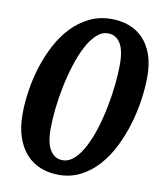

<svg xmlns="http://www.w3.org/2000/svg" viewBox="-83 -792 730 869"><g transform="rotate(10 282.0 -357.0)"><path d="M37.1 -231Q37.1 -282.7 45.7 -339.4Q54.2 -396 71.5 -450.9Q88.9 -505.9 115.2 -555.7Q141.6 -605.5 177.5 -643.1Q213.4 -680.7 258.8 -702.9Q304.2 -725.1 359.9 -725.1Q402.8 -725.1 439.9 -711.7Q477.1 -698.2 504.6 -670.2Q532.2 -642.1 548.1 -598.9Q564 -555.7 564 -496.1Q564 -445.8 555.7 -388.4Q547.4 -331.1 530.5 -274.7Q513.7 -218.3 487.8 -166.5Q461.9 -114.7 426.5 -75.2Q391.1 -35.6 345.7 -12.2Q300.3 11.2 245.1 11.2Q198.7 11.2 160.4 -4.4Q122.1 -20 94.7 -50.8Q67.4 -81.5 52.2 -126.7Q37.1 -171.9 37.1 -231ZM173.8 -188Q173.8 -121.1 194.8 -89.1Q215.8 -57.1 251 -57.1Q280.3 -57.1 305.2 -80.3Q330.1 -103.5 350.1 -142.1Q370.1 -180.7 385.5 -230Q400.9 -279.3 411.1 -331.8Q421.4 -384.3 426.8 -435.5Q432.1 -486.8 432.1 -528.8Q432.1 -594.7 411.9 -626.5Q391.6 -658.2 355 -658.2Q326.7 -658.2 302.2 -635.3Q277.8 -612.3 257.8 -574.2Q237.8 -536.1 222.2 -486.8Q206.5 -437.5 195.8 -385.3Q185.1 -333 179.4 -281.7Q173.8 -230.5 173.8 -188Z"/></g></svg>

Font: Droid Serif
Style: Bold Italic
Weight: 700
Italic angle: -12°
Designer: Monotype Design team
Foundry: Monotype Imaging Inc.
Version: Version 1.03